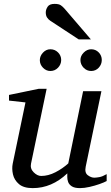

<svg xmlns="http://www.w3.org/2000/svg" viewBox="-20 -947 567 979"><path d="M523.9 -23.9Q511.7 -17.1 487.5 -8.5Q463.4 0 436.5 6.1Q409.7 12.2 388.2 12.2Q359.9 12.2 345.9 2.9Q332 -6.3 327.4 -19.3Q322.8 -32.2 323 -44.7Q323.2 -57.1 323.2 -63Q244.1 12.2 147 12.2Q100.6 12.2 76.7 -8.3Q52.7 -28.8 46.1 -57.9Q39.6 -86.9 44.9 -112.8L109.9 -424.8L25.9 -434.1V-462.9L176.8 -494.1H217.8L138.2 -112.8Q132.8 -87.4 151.6 -68.6Q170.4 -49.8 189.9 -49.8Q226.1 -49.8 262.9 -68.8Q299.8 -87.9 328.1 -113.8L403.8 -481.9H497.1L417 -97.2Q410.6 -66.4 427.5 -53.7Q444.3 -41 460.9 -41Q470.7 -41 486.8 -43.9Q502.9 -46.9 523.9 -59.1ZM499 -641.1Q499 -618.7 483.4 -601.8Q467.8 -585 444.8 -585Q422.4 -585 406.2 -601.8Q390.1 -618.7 390.1 -641.1Q390.1 -662.1 407 -679Q423.8 -695.8 444.8 -695.8Q467.8 -695.8 483.4 -679.7Q499 -663.6 499 -641.1ZM292 -641.1Q292 -618.7 275.9 -601.8Q259.8 -585 236.8 -585Q215.3 -585 199.2 -601.6Q183.1 -618.2 183.1 -640.1Q183.1 -661.6 199.2 -678.7Q215.3 -695.8 236.8 -695.8Q259.8 -695.8 275.9 -679.7Q292 -663.6 292 -641.1ZM443.4 -746.1H381.3L236.3 -841.3Q226.1 -848.1 219.7 -858.2Q213.4 -868.2 213.4 -883.3Q213.4 -898.4 222.9 -912.8Q232.4 -927.2 258.3 -927.2Q279.8 -927.2 290 -920.2Q300.3 -913.1 309.6 -902.3Z"/></svg>

Font: Charis
Style: Italic
Weight: 400
Italic angle: -11°
Designer: Walt Agee, Miriam Martin, Annie Olsen, Victor Gaultney, Lorna Priest, Alan Ward, Bob Hallissy, Martin Hosken, Sharon Cor
Foundry: SIL Global
Version: Version 7.000